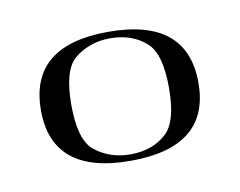

<svg xmlns="http://www.w3.org/2000/svg" viewBox="-38 -790 369 295"><g transform="rotate(-10 146.0 -642.5)"><path d="M146.5 -732.4Q129.9 -732.4 115.2 -727.1Q100.6 -721.7 89.8 -712.4Q70.3 -694.8 70.3 -641.6Q70.3 -615.7 75.2 -597.9Q80.1 -580.1 89.8 -571.3Q100.6 -562 115.2 -556.6Q129.9 -551.3 146.5 -551.3Q181.6 -551.3 203.1 -571.3Q222.7 -588.9 222.7 -641.6Q222.7 -694.8 203.1 -712.4Q192.4 -722.2 178.2 -727.3Q164.1 -732.4 146.5 -732.4ZM145.5 -742.7Q268.6 -742.7 268.6 -641.6Q268.6 -541.5 145.5 -541.5Q22.9 -541.5 22.9 -641.6Q22.9 -742.7 145.5 -742.7Z"/></g></svg>

Font: Tartlers End
Style: Regular
Weight: 200
Designer: Peter Wiegel
Foundry: Peter Wiegel
Version: Version 1.000 2013 initial release